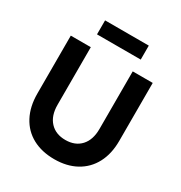

<svg xmlns="http://www.w3.org/2000/svg" viewBox="-221 -1127 1223 1297"><g transform="rotate(30 390.5 -478.0)"><path d="M71 -313V-765H227V-316Q227 -231 271 -183.5Q315 -136 391 -136Q467 -136 510.5 -183.5Q554 -231 554 -316V-765H710V-313Q710 -212 671 -138.5Q632 -65 560 -25.5Q488 14 391 14Q293 14 221 -25Q149 -64 110 -138Q71 -212 71 -313ZM561 -970V-861H220V-970Z"/></g></svg>

Font: Application
Style: Bold
Weight: 700
Designer: Wei Huang
Foundry: Wei Huang
Version: Version 0.012